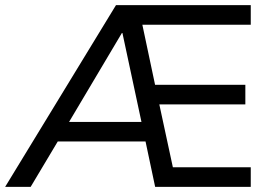

<svg xmlns="http://www.w3.org/2000/svg" viewBox="-40 -725 1043 745"><path d="M-20 0 410 -705H933V-629H485L506 -659L567 -371L535 -396H912V-320H551L573 -344L637 -47L601 -76H933V0H562L519 -203L552 -176H162L199 -201L79 0ZM433 -597 215 -230 206 -252H531L514 -228L435 -597Z"/></svg>

Font: Nunito Sans 12pt ExtraLight Medium
Style: Regular
Weight: 500
Version: Version 3.101;gftools[0.9.27]